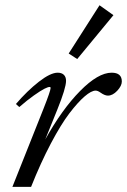

<svg xmlns="http://www.w3.org/2000/svg" viewBox="-20 -728 495 748"><path d="M280.8 -498 247.6 -519.5 367.7 -707.5 421.9 -668.9ZM28.3 0 149.4 -304.2Q177.2 -374.5 177.2 -385.3Q177.2 -389.2 172.9 -389.2Q167 -389.2 152.8 -382.1Q138.7 -375 112.1 -356.2Q85.4 -337.4 55.2 -311L42 -322.8Q86.4 -374.5 131.6 -409.7Q176.8 -444.8 204.6 -444.8Q220.2 -444.8 228.8 -436.5Q237.3 -428.2 237.3 -413.1Q237.3 -385.3 203.6 -301.8L156.2 -184.6Q221.7 -302.2 292 -373.5Q362.3 -444.8 415 -444.8Q454.6 -444.8 454.6 -410.6Q454.6 -393.6 436.8 -374.5Q418.9 -355.5 400.4 -355.5Q388.2 -355.5 371.6 -367.2Q360.8 -375 352.5 -375Q335.9 -375 309.6 -352.3Q283.2 -329.6 250.2 -286.4Q217.3 -243.2 177.7 -168.2Q138.2 -93.3 101.1 0Z"/></svg>

Font: Elstob
Style: Italic
Weight: 400
Italic angle: -20°
Designer: Peter S. Baker
Version: Version 1.015